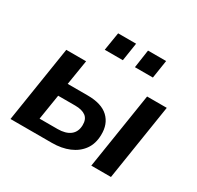

<svg xmlns="http://www.w3.org/2000/svg" viewBox="-153 -895 1104 1074"><g transform="rotate(30 399.0 -358.0)"><path d="M36 0 113 -491H241L215 -330H344Q434 -330 478 -288.5Q522 -247 520 -176Q519 -119 491 -80Q463 -41 414.5 -20.5Q366 0 303 0ZM176 -83H292Q344 -83 373 -105.5Q402 -128 403 -171Q404 -210 380.5 -228Q357 -246 312 -246H202ZM558 0 635 -491H762L685 0ZM494 -599 511 -716H628L610 -599ZM299 -599 318 -716H434L416 -599Z"/></g></svg>

Font: Nunito Sans 11pt
Style: Bold Italic
Weight: 700
Italic angle: -9°
Version: Version 3.101;gftools[0.9.27]